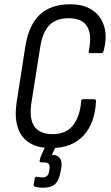

<svg xmlns="http://www.w3.org/2000/svg" viewBox="-20 -683 516 896"><path d="M218 8Q125 8 83.5 -47.5Q42 -103 58 -208L98 -465Q114 -566 165.5 -614.5Q217 -663 308 -663Q371 -663 411.5 -635.5Q452 -608 466.5 -558.5Q481 -509 463 -444Q460 -435 453 -435H402Q393 -435 394 -444Q410 -518 387.5 -558Q365 -598 300 -598Q243 -598 211 -566Q179 -534 168 -465L127 -206Q115 -130 140 -93.5Q165 -57 225 -57Q289 -57 321 -98.5Q353 -140 359 -211Q359 -220 368 -220H419Q428 -220 428 -211Q423 -107 369 -49.5Q315 8 218 8ZM182 193Q172 193 162.5 192Q153 191 145 189Q136 186 137 179L142 150Q144 141 151 142Q158 143 164.5 144Q171 145 177 145Q205 145 209 118L211 104Q213 88 207 81.5Q201 75 186 75H173Q164 75 165 66Q166 61 167.5 56.5Q169 52 170 48L200 -19Q204 -28 210 -28H244Q249 -28 250.5 -25.5Q252 -23 249 -18L222 40H226Q249 40 260 56Q271 72 266 101L262 121Q255 160 236.5 176.5Q218 193 182 193Z"/></svg>

Font: Sofia Sans Condensed
Style: Italic
Weight: 400
Italic angle: -9°
Designer: Botio Nikoltchev, Ani Petrova
Foundry: lettersoup
Version: Version 4.101